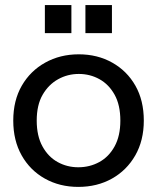

<svg xmlns="http://www.w3.org/2000/svg" viewBox="-20 -721 616 753"><path d="M287 12Q214 12 156 -20.5Q98 -53 65 -111.5Q32 -170 32 -248Q32 -327 65.5 -385Q99 -443 157.5 -475.5Q216 -508 289 -508Q362 -508 420 -475.5Q478 -443 511 -385Q544 -327 544 -248Q544 -170 510.5 -111.5Q477 -53 419 -20.5Q361 12 287 12ZM287 -65Q332 -65 369.5 -85.5Q407 -106 429.5 -147Q452 -188 452 -248Q452 -309 429.5 -349.5Q407 -390 370 -410.5Q333 -431 289 -431Q245 -431 207.5 -410Q170 -389 147 -349Q124 -309 124 -248Q124 -188 146.5 -147Q169 -106 206 -85.5Q243 -65 287 -65ZM315 -591V-701H419V-591ZM156 -591V-701H260V-591Z"/></svg>

Font: Host Grotesk Light
Style: Regular
Weight: 400
Version: Version 1.003